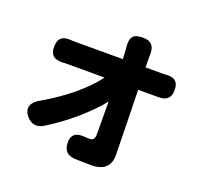

<svg xmlns="http://www.w3.org/2000/svg" viewBox="-141 -970 1262 1182"><g transform="rotate(20 490.0 -378.5)"><path d="M345 -490H463C399 -402 283 -304 143 -223C86 -194 64 -148 107 -100C138 -65 173 -60 214 -83C338 -159 461 -264 537 -360L538 -145C538 -117 528 -104 506 -104C496 -104 485 -104 473 -105C414 -111 382 -87 387 -28C391 18 415 40 461 43C496 44 531 45 570 45C654 45 693 4 692 -66C690 -203 686 -350 683 -490H792C798 -490 805 -490 812 -490C865 -489 895 -510 895 -563C895 -620 867 -641 810 -636C800 -635 791 -635 783 -635H679L678 -692C678 -698 678 -703 678 -709C682 -770 661 -802 600 -802C538 -802 519 -775 525 -714C526 -707 526 -700 527 -692L530 -635H377H224C214 -635 203 -635 191 -636C135 -641 106 -619 106 -562C106 -508 133 -487 187 -489C202 -490 215 -490 228 -490Z"/></g></svg>

Font: GenSenRounded2 TW H
Style: Regular
Weight: 900
Version: Version 2.100;PS 2.1;hotconv 16.6.51;makeotf.lib2.5.65220 DE